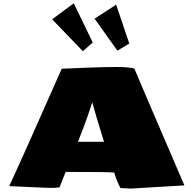

<svg xmlns="http://www.w3.org/2000/svg" viewBox="-20 -1107 1151 1142"><path d="M678.2 -805.7 542.5 -996.1 670.9 -1079.1 749 -848.1ZM472.7 -802.7 290 -992.2 418.9 -1087.4 531.7 -854ZM598.6 -263.7Q545.4 -435.1 528.8 -498.5Q501.5 -412.6 474.6 -343.3Q447.8 -273.9 443.8 -263.7ZM370.6 -84.5 334 7.3Q309.1 10.7 284.7 10.7Q260.3 10.7 34.7 0Q90.8 -117.7 347.2 -698.2Q377.9 -699.2 484.6 -703.9Q591.3 -708.5 670.4 -708.5Q749.5 -708.5 779.3 -698.7Q782.2 -689 1035.6 -100.1L1076.7 -4.4Q766.1 14.6 760 14.6Q753.9 14.6 696.8 11.7Q674.8 -27.8 659.2 -80.6Q627.9 -84.5 370.6 -84.5Z"/></svg>

Font: Seymour One
Style: Book
Weight: 400
Designer: vernon adams
Foundry: vernon adams
Version: Version 1.000; ttfautohint (v0.93) -l 8 -r 50 -G 200 -x 0 -w